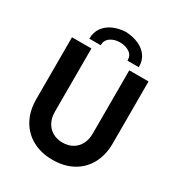

<svg xmlns="http://www.w3.org/2000/svg" viewBox="-212 -1057 1120 1205"><g transform="rotate(30 348.0 -455.0)"><path d="M70.3 -271.5V-719.7H210.9V-261.7Q210.9 -218.3 228 -185.8Q245.1 -153.3 276.1 -135.3Q307.1 -117.2 347.7 -117.2Q389.6 -117.2 420.7 -135.3Q451.7 -153.3 468.5 -186Q485.4 -218.8 485.4 -261.7V-719.7H625V-271.5Q625 -187.5 591.1 -124.3Q557.1 -61 494.4 -26.6Q431.6 7.8 347.7 7.8Q264.6 7.8 201.9 -26.6Q139.2 -61 104.7 -124.3Q70.3 -187.5 70.3 -271.5ZM527.3 -766.6H445.3Q445.8 -804.2 417.7 -823.5Q389.6 -842.8 347.7 -842.8Q307.1 -842.8 279.3 -823Q251.5 -803.2 251 -766.6H168.9Q168.9 -813.5 193.1 -846.9Q217.3 -880.4 257.8 -898.2Q298.3 -916 347.7 -918Q397.9 -916 439.2 -898.2Q480.5 -880.4 504.4 -846.9Q528.3 -813.5 527.3 -766.6Z"/></g></svg>

Font: Reddit Sans Strawberry
Style: Bold
Weight: 700
Designer: Stephen Hutchings
Foundry: Reddit
Version: Version 1.013